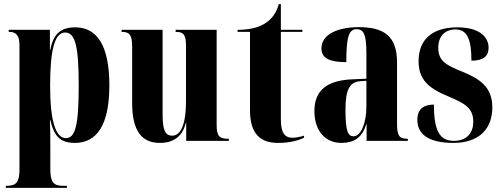

<svg xmlns="http://www.w3.org/2000/svg" viewBox="-20 -680 2419 927"><path d="M8 227H303V217H283C240 217 223 201 223 138V40C223 -7 223 -53 221 -100H223C240 -27 267 10 341 10C447 10 508 -75 508 -268C508 -461 448 -548 343 -548C272 -548 237 -515 223 -439H221V-536H22V-526H25C47 -526 74 -519 74 -464V138C74 201 57 217 13 217H8ZM298 -13C248 -13 222 -99 222 -266C222 -431 242 -523 294 -523C343 -523 360 -459 360 -266C360 -76 344 -13 298 -13Z M752 10C824 10 862 -27 877 -86H879V0H1085V-10H1081C1039 -10 1026 -24 1026 -76V-536H828V-526H830C867 -526 878 -511 878 -458V-190C878 -83 854 -25 812 -25C777 -25 765 -52 765 -130V-536H567V-526H569C606 -526 618 -510 618 -456V-183C618 -48 664 10 752 10Z M1323 10C1385 10 1428 -5 1448 -15V-25C1425 -18 1407 -15 1392 -15C1353 -15 1336 -41 1336 -105V-526H1440V-536H1336V-660H1326C1314 -616 1290 -584 1253 -563C1221 -545 1179 -536 1127 -536V-526H1187V-148C1187 -31 1239 10 1323 10Z M1628 10C1687 10 1729 -14 1748 -80H1750V0H1949V-10H1946C1908 -10 1897 -25 1897 -81V-379C1897 -504 1835 -549 1713 -549C1614 -549 1532 -516 1532 -446C1532 -399 1571 -380 1652 -380C1652 -501 1664 -539 1702 -539C1737 -539 1749 -511 1749 -422V-300L1681 -297C1558 -292 1498 -243 1498 -144C1498 -42 1556 10 1628 10ZM1687 -22C1660 -22 1648 -46 1648 -150C1648 -245 1667 -284 1719 -288L1749 -290V-164C1749 -88 1723 -22 1687 -22Z M2169 10C2293 10 2357 -58 2357 -161C2357 -260 2297 -299 2212 -334C2135 -365 2096 -385 2096 -449C2096 -515 2139 -538 2178 -538C2233 -538 2256 -496 2256 -387C2314 -387 2339 -409 2339 -449C2339 -501 2296 -548 2188 -548C2075 -548 2001 -496 2001 -385C2001 -293 2051 -253 2148 -213C2217 -183 2265 -162 2265 -93C2265 -30 2226 0 2171 0C2102 0 2075 -50 2075 -175C2031 -175 1995 -158 1995 -101C1995 -42 2035 10 2169 10Z"/></svg>

Font: Noto Serif Display Condensed Extra
Style: Regular
Weight: 800
Width: 3
Designer: Monotype Design Team
Foundry: Monotype Imaging Inc.
Version: Version 1.900